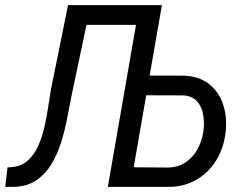

<svg xmlns="http://www.w3.org/2000/svg" viewBox="-40 -731 956 751"><path d="M226.1 -710.9H314.5L241.2 -363.3Q232.9 -321.8 223.6 -272.9Q214.4 -224.1 199.5 -175.8Q184.6 -127.4 160.2 -87.4Q135.7 -47.4 98.1 -23.4Q60.5 0.5 5.4 0H-19.5L-10.7 -76.2L4.4 -77.1Q43 -80.1 68.4 -102.8Q93.8 -125.5 109.4 -160.4Q125 -195.3 134 -235.1Q143.1 -274.9 148.4 -312.5Q153.8 -350.1 158.7 -377.9ZM516.6 -710.9 502.9 -633.8H241.7L255.4 -710.9ZM526.4 -435.5 677.2 -435.1Q737.8 -433.1 776.4 -403.3Q814.9 -373.5 831.5 -325.7Q848.1 -277.8 843.3 -221.2Q838.9 -173.3 821 -132.8Q803.2 -92.3 773.2 -62.3Q743.2 -32.2 702.9 -15.6Q662.6 1 613.3 0H381.8L505.4 -710.9H593.3L482.9 -76.7L616.2 -75.7Q657.7 -76.2 687.5 -96.9Q717.3 -117.7 734.4 -150.9Q751.5 -184.1 756.3 -222.7Q759.8 -253.4 754.4 -283.9Q749 -314.5 730.2 -335.2Q711.4 -356 675.3 -357.9L512.7 -358.4Z"/></svg>

Font: Roboto Condensed
Style: Italic
Weight: 400
Italic angle: -12°
Designer: Christian Robertson
Foundry: Google
Version: Version 3.0